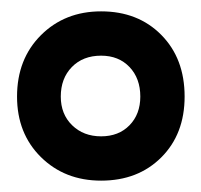

<svg xmlns="http://www.w3.org/2000/svg" viewBox="-20 -793 354 338"><path d="M10 -623Q10 -689 52 -731Q94 -773 158 -773Q223 -773 264 -731.5Q305 -690 305 -623Q305 -557 264 -516Q223 -475 158 -475Q94 -475 52 -516.5Q10 -558 10 -623ZM227 -623Q227 -655 208 -675Q189 -695 158 -695Q126 -695 106.5 -675Q87 -655 87 -623Q87 -592 107 -572.5Q127 -553 158 -553Q189 -553 208 -572.5Q227 -592 227 -623Z"/></svg>

Font: Exo ExtraBold
Style: Regular
Weight: 800
Designer: Natanael Gama
Foundry: Natanael Gama
Version: Version 1.500